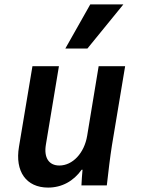

<svg xmlns="http://www.w3.org/2000/svg" viewBox="-20 -840 640 870"><path d="M487 -180 547 -540H427L375 -225C362 -146 309 -90 249 -90C201 -90 178 -126 188 -185L247 -540H127L66 -175C47 -63 99 10 198 10C260 10 313 -19 350 -71H354C352 -48 350 -25 349 0H464C471 -63 479 -129 487 -180ZM539 -820H389L276 -620H376Z"/></svg>

Font: CommitMono
Style: Bold Italic
Weight: 700
Monospace: yes
Designer: Eigil Nikolajsen
Foundry: Eigil Nikolajsen
Version: Version 1.143